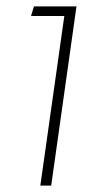

<svg xmlns="http://www.w3.org/2000/svg" viewBox="-20 -580 331 600"><path d="M181 -530H77L86 -560H219L140 0H106Z"/></svg>

Font: FiraGO UltraLight
Style: Italic
Weight: 200
Italic angle: -8°
Designer: bBox Type GmbH
Foundry: bBox Type GmbH
Version: Version 1.001